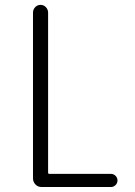

<svg xmlns="http://www.w3.org/2000/svg" viewBox="-20 -750 540 770"><path d="M146.5 0Q131.8 0 122.1 -10.3Q112.3 -20.5 112.3 -35.2V-699.2Q112.3 -711.9 121.1 -721.2Q129.9 -730.5 142.6 -730.5Q155.3 -730.5 164.1 -721.2Q172.9 -711.9 172.9 -699.2V-57.6Q172.9 -52.7 177.7 -52.7H424.8Q435.5 -52.7 443.4 -44.9Q451.2 -37.1 451.2 -26.4Q451.2 -15.6 443.4 -7.8Q435.5 0 424.8 0Z"/></svg>

Font: Gen Jyuu Gothic L Monospace Light
Style: Regular
Weight: 300
Designer: [Source Han Sans]
Ryoko NISHIZUKA  (kana & ideographs); Paul D. Hunt (Latin, Greek & Cyrillic); Wenlong ZHANG  (bopomofo
Version: Version 1.002.20150607